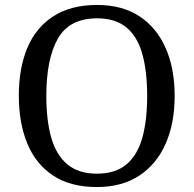

<svg xmlns="http://www.w3.org/2000/svg" viewBox="-20 -745 782 775"><path d="M371 10Q265 10 195 -36Q125 -82 90.5 -165Q56 -248 56 -359Q56 -470 90.5 -552Q125 -634 195.5 -679.5Q266 -725 372 -725Q473 -725 542.5 -679.5Q612 -634 648.5 -551.5Q685 -469 685 -358Q685 -247 648.5 -164.5Q612 -82 542 -36Q472 10 371 10ZM371 -44Q446 -44 490.5 -81.5Q535 -119 554.5 -189Q574 -259 574 -358Q574 -457 554.5 -527Q535 -597 490.5 -634Q446 -671 372 -671Q260 -671 213.5 -589Q167 -507 167 -358Q167 -259 187 -189Q207 -119 252 -81.5Q297 -44 371 -44Z"/></svg>

Font: Noto Serif Armenian
Style: Regular
Weight: 400
Designer: Monotype Design Team
Foundry: Monotype Imaging Inc.
Version: Version 2.007